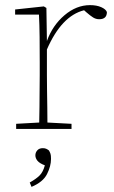

<svg xmlns="http://www.w3.org/2000/svg" viewBox="-20 -503 445 749"><path d="M43 0V-20L133 -25Q134 -51 134 -84.5Q134 -118 134.5 -151Q135 -184 135 -210V-259Q135 -312 134.5 -360Q134 -408 132 -446H39V-466L151 -478L161 -472L163 -343Q185 -404 231.5 -443.5Q278 -483 331 -483Q357 -483 375 -475Q393 -467 397 -456Q397 -428 367 -428Q354 -428 343 -435Q332 -442 317 -455L308 -463Q220 -441 163 -310V-210Q163 -184 163.5 -150.5Q164 -117 164.5 -84Q165 -51 165 -25L259 -20V0ZM179 117Q179 145 163.5 176Q148 207 103 226L96 209Q121 195 134.5 181.5Q148 168 155 142Q134 134 126 124Q118 114 118 103Q118 92 125.5 83.5Q133 75 147 75Q155 75 160.5 77.5Q166 80 171 84Q175 91 177 97Q179 103 179 117Z"/></svg>

Font: Source Serif 4 ExtraLight
Style: Regular
Weight: 200
Designer: Frank Grießhammer
Foundry: Adobe
Version: Version 4.005;hotconv 1.1.0;makeotfexe 2.6.0